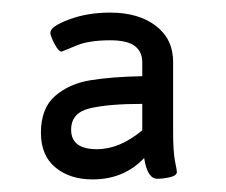

<svg xmlns="http://www.w3.org/2000/svg" viewBox="-20 -726 359 305"><path d="M45 -515Q45 -554 67.5 -573.5Q90 -593 123.5 -598.5Q157 -604 206 -605V-627Q206 -644 194 -653Q182 -662 155 -662Q121 -662 101 -653.5Q81 -645 78 -644Q73 -644 66.5 -656.5Q60 -669 60 -674Q60 -684 89.5 -695Q119 -706 155 -706Q200 -706 227.5 -685Q255 -664 255 -628V-517Q255 -485 258 -470Q261 -455 261 -453Q261 -447 250 -444.5Q239 -442 230 -442Q214 -442 209 -475Q177 -441 127 -441Q91 -441 68 -460Q45 -479 45 -515ZM206 -519V-561Q153 -561 123 -554Q93 -547 93 -520Q93 -489 134 -489Q170 -489 206 -519Z"/></svg>

Font: Asap-Regular
Style: Regular
Weight: 400
Designer: Pablo Cosgaya
Foundry: Omnibus-Type
Version: Version 2.000; ttfautohint (v1.8)